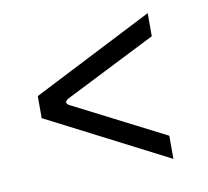

<svg xmlns="http://www.w3.org/2000/svg" viewBox="-54 -537 557 515"><g transform="rotate(-10 224.5 -279.5)"><path d="M379 -144V-81L50 -250V-310L379 -478V-415L135 -292Q122 -286 122 -280.5Q122 -275 129.5 -271.5Q137 -268 379 -144Z"/></g></svg>

Font: Gafata
Style: Regular
Weight: 400
Designer: Lautaro Hourcade
Foundry: Lautaro Hourcade
Version: Version 4.002; ttfautohint (v0.94.20-1c74) -l 7 -r 28 -G 0 -